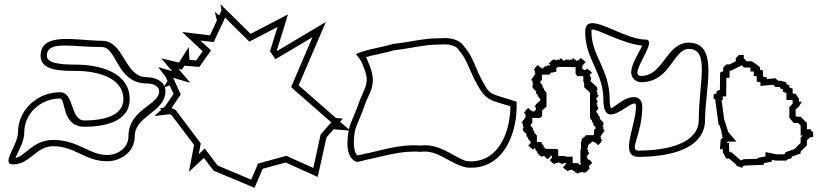

<svg xmlns="http://www.w3.org/2000/svg" viewBox="-20 -816 3929 918"><path d="M42 -30C124 -30 152 -117 234 -117C338 -117 388 -45 492 -45C561 -45 624 -93 624 -162C624 -265 771 -278 771 -381C771 -425 725 -447 681 -447C574 -447 575 -621 468 -621C350 -621 174 -667 174 -549C174 -478 271 -477 342 -477C445 -477 570 -445 570 -342C570 -259 467 -240 384 -240C314 -240 337 -375 267 -375C159 -375 66 -291 66 -183C66 -123 -18 -30 42 -30ZM54 -61C65 -90 96 -136 96 -183C96 -273 174 -345 267 -345C296 -345 273 -210 384 -210C462 -210 600 -226 600 -342C600 -477 443 -507 342 -507C258 -507 204 -516 204 -549C204 -624 323 -591 468 -591C539 -591 538 -417 681 -417C720 -417 741 -399 741 -381C741 -310 594 -297 594 -162C594 -114 549 -75 492 -75C405 -75 355 -147 234 -147C138 -147 99 -68 54 -61Z M718 -261 792 -270 800 -266 908 -123 883 6 955 -61 1001 0 1197 82 1236 -9 1346 -39 1499 30 1541 -159 1575 -198 1656 -191 1606 -234 1619 -249 1586 -252 1408 -408 1538 -711 1306 -573 1304 -576 1357 -747 1178 -654 1034 -796 1039 -766 1028 -742 1007 -760 1017 -718 984 -647 851 -663 949 -571 918 -527 886 -530 882 -591 836 -517 751 -537 803 -476 736 -495 771 -450 781 -429 761 -396 791 -408 810 -367 771 -310 760 -300 742 -298 752 -292ZM1049 -715 1055 -730 1056 -732 1172 -617 1307 -687 1271 -571 1297 -533 1474 -638 1372 -400 1388 -385C1446 -334 1507 -281 1564 -231L1566 -229H1562L1513 -173L1478 -13L1349 -71L1214 -34L1181 43L1020 -25L959 -106L930 -79L940 -130L820 -290L800 -299L844 -364L808 -444L890 -420L833 -487L850 -483L862 -502L933 -496L989 -575L938 -622L1002 -615L1038 -693Z M1649 -201C1639 -150 1629 -63 1685 -42C1699 -42 1712 -48 1727 -51C1814 -68 1897 -98 1991 -90C2074 -103 2137 -27 2213 -15C2387 0 2457 -182 2450 -330L2363 -357C2316 -370 2310 -387 2288 -426C2255 -483 2242 -546 2201 -591C2180 -627 2132 -638 2084 -633C2006 -634 1933 -613 1859 -606C1801 -588 1734 -581 1682 -558C1682 -555 1702 -533 1706 -525C1716 -501 1730 -472 1733 -444C1737 -405 1713 -372 1697 -327C1680 -277 1653 -224 1649 -201ZM1678 -195C1681 -209 1708 -266 1725 -317C1738 -355 1768 -393 1762 -447C1758 -482 1743 -513 1733 -537C1732 -540 1731 -542 1730 -543C1772 -555 1820 -562 1865 -576C1944 -584 2011 -604 2083 -603H2085H2087C2131 -607 2163 -596 2175 -576L2176 -573L2178 -571C2212 -534 2226 -474 2262 -411C2283 -375 2299 -344 2354 -328L2420 -308C2420 -297 2420 -288 2419 -278C2409 -149 2343 -35 2216 -45C2159 -55 2088 -133 1990 -120C1888 -128 1804 -96 1721 -80C1707 -77 1696 -74 1690 -73C1669 -86 1668 -144 1678 -195Z M2475 -226H2480V-213H2483V-205H2480V-192H2482V-189H2485V-184H2490V-179H2495V-174H2498V-171H2497V-163H2502V-158H2505V-150H2508V-148H2510V-145H2512V-142H2513V-141H2514V-140H2517V-129H2512V-124H2507V-117H2512V-112H2517V-107H2524V-105H2525V-102H2533V-107H2539V-100H2542V-98H2544V-92H2549V-82H2554V-77H2559V-72H2563V-70H2567V-67H2575V-70H2584V-66H2587V-64H2589V-61H2593V-59H2594V-56H2602V-59H2603V-61H2607V-64H2610V-66H2612V-74H2614V-72H2615V-71H2616V-70H2619V-59H2614V-54H2609V-47H2614V-42H2619V-37H2626V-35H2627V-32H2635V-37H2648V-40H2654V-37H2661V-35H2662V-32H2670V-34H2675V-36H2678V-37H2688V-33H2683V-25H2678V-20H2673V-13H2678V-8H2683V-3H2690V-1H2691V2H2699V-3H2712V-6H2714V-4H2717V-2H2719V1H2725V4H2730V9H2736V11H2738V13H2745V14H2746V9H2759V6H2767V9H2780V7H2783V4H2788V-1H2793V-6H2796V-7H2798V-9H2799V-15H2796V-24H2800V-27H2802V-29H2805V-33H2807V-34H2810V-42H2807V-43H2805V-47H2802V-50H2800V-52H2792V-57H2788V-65H2785V-67H2786V-72H2791V-78H2793V-80H2796V-88H2791V-101H2788V-109H2791V-121H2794V-123H2795V-125H2796V-128H2803V-133H2808V-138H2813V-140H2815V-138H2823V-133H2831V-128H2836V-123H2843V-128H2848V-133H2853V-140H2855V-141H2858V-149H2853V-162H2850V-164H2852V-167H2854V-169H2857V-175H2860V-180H2865V-186H2867V-188H2870V-196H2865V-209H2862V-217H2865V-230H2863V-233H2860V-238H2855V-243H2850V-248H2847V-251H2848V-259H2843V-264H2840V-272H2837V-274H2835V-277H2833V-280H2832V-281H2831V-287H2836V-293H2838V-295H2839V-298H2841V-303H2838V-305H2836V-316H2833V-324H2836V-337H2834V-340H2831V-347H2836V-353H2838V-355H2841V-363H2836V-376H2833V-384H2836V-397H2834V-400H2831V-405H2826V-410H2821V-415H2816V-418H2811V-423H2809V-424H2807V-425H2806V-426H2804V-432H2803V-434H2806V-447H2804V-450H2801V-455H2799V-460H2804V-465H2809V-472H2804V-477H2799V-482H2792V-484H2791V-487H2783V-482H2769V-487H2764V-492H2762V-494H2764V-502H2769V-510H2774V-515H2779V-522H2774V-527H2769V-532H2762V-534H2761V-537H2753V-532H2748V-528H2740V-526H2739V-525H2738V-526H2733V-531H2727V-533H2725V-536H2717V-531H2704V-528H2700V-531H2683V-529H2680V-526H2673V-531H2667V-533H2665V-536H2657V-531H2644V-528H2636V-531H2623V-529H2620V-526H2615V-521H2610V-516H2605V-509H2610V-504H2608V-502H2604V-504H2596V-501H2595V-499H2583V-494H2578V-489H2568V-494H2560V-499H2555V-504H2548V-499H2543V-494H2538V-487H2536V-486H2533V-478H2538V-465H2541V-463H2539V-460H2537V-458H2534V-452H2531V-447H2526V-441H2524V-439H2521V-431H2526V-418H2529V-410H2526V-397H2528V-394H2531V-389H2536V-384H2541V-379H2544V-376H2543V-368H2548V-363H2551V-355H2554V-353H2556V-350H2558V-347H2559V-346H2560V-345H2563V-334H2558V-329H2552V-324H2547V-319H2542V-312H2540V-311H2537V-303H2542V-289H2537V-284H2532V-282H2530V-284H2522V-289H2514V-294H2509V-299H2502V-294H2497V-289H2492V-282H2490V-281H2487V-273H2492V-260H2495V-258H2493V-255H2491V-253H2488V-247H2485V-242H2480V-236H2478V-234H2475ZM2718 -67H2684V-70H2649V-72C2649 -73 2649 -69 2649 -70V-100H2646V-101H2645V-102H2644V-104H2589V-107H2584V-112H2579V-122H2574V-128H2572V-130H2569V-137H2547V-170H2544V-171H2543V-172H2542V-175H2540V-178H2538V-180H2535V-188H2532V-193H2528V-204H2525V-209H2520V-214L2515 -217H2518V-223H2521V-225H2523V-228H2525V-252H2562V-254H2567V-259H2572V-289H2577V-294H2582V-299H2588V-304H2593V-375H2590V-376H2589V-377H2588V-380H2586V-383H2584V-385H2581V-393H2578V-398H2574V-409H2571V-414H2566V-419L2561 -422H2564V-428H2567V-430H2569V-433H2571V-459H2608V-464H2613V-469H2625V-471H2626V-472H2638V-474H2640V-491H2645V-496H2708V-495H2732V-462H2734V-457H2739V-452H2769V-425H2771V-420H2773V-402H2774V-396H2776V-395H2777V-394H2779V-393H2781V-388H2786V-385H2791V-380H2796V-375H2801V-251H2802V-250H2803V-247H2805V-244H2807V-242H2810V-234H2813V-229H2817V-218H2820V-213H2825V-208L2830 -205H2827V-199H2824V-197H2822V-194H2820V-170H2783V-168H2778V-163H2773V-158H2766V-155H2765V-153H2764V-151H2761V-139H2758V-102H2756V-97H2755V-35H2758L2755 -26V-29H2749V-32H2747V-34H2744V-36H2718Z M2778 -663C2778 -532 2865 -470 2865 -339C2865 -168 3021 -371 3021 -309C3021 -214 2938 -66 3033 -66C3175 -66 3351 -101 3351 -243C3351 -390 3420 -612 3273 -612C3165 -612 3153 -453 3045 -453C2977 -453 3134 -627 3066 -627C2953 -627 2778 -776 2778 -663ZM2808 -663C2808 -670 2808 -674 2809 -675C2837 -679 2953 -608 3050 -598C3038 -566 2998 -513 2998 -469C2998 -445 3019 -423 3045 -423C3186 -423 3198 -582 3273 -582C3376 -582 3321 -419 3321 -243C3321 -134 3179 -96 3033 -96C2984 -96 3051 -171 3051 -309C3051 -321 3044 -347 3019 -351C2969 -359 2917 -300 2901 -299C2899 -302 2895 -314 2895 -339C2895 -486 2808 -548 2808 -663Z M3392 -342H3400V-337L3416 -218H3420L3430 -186V-176L3436 -169H3430L3436 -158L3426 -150L3422 -103H3436V-88L3452 -58H3466L3501 -28V-22H3506L3530 -13V-20L3543 -25H3552L3632 -28V-36L3670 -43V-52L3690 -48H3741V-52L3765 -60V-67L3808 -82V-91L3838 -121V-145L3854 -160H3868V-182L3854 -198H3838V-228L3808 -258H3789L3784 -264V-292L3800 -307L3814 -330H3800V-344L3784 -368H3770V-392L3754 -398V-408L3740 -414V-422L3711 -430H3700L3687 -442L3646 -438V-446L3628 -450V-478L3620 -482H3614V-493L3604 -504H3598V-508L3574 -523H3550L3536 -538V-553H3513L3498 -538V-523L3468 -508H3453L3438 -493V-474H3432L3423 -469L3422 -385H3416L3406 -379V-368H3400L3392 -364ZM3430 -338H3436V-355H3452L3453 -444H3468V-478H3475L3527 -504L3528 -503L3537 -493H3565L3568 -491V-474H3584V-452H3598V-426L3616 -422V-405L3677 -411L3688 -400H3707L3710 -399V-394L3724 -388V-377L3740 -371V-338H3768L3770 -335V-320L3754 -305V-253L3775 -228H3796L3808 -216V-168H3819C3818 -167 3818 -168 3817 -167L3808 -158V-133L3778 -103C3770 -100 3763 -98 3755 -95L3735 -88V-82L3724 -78H3693L3640 -89V-68L3602 -61V-57L3551 -55H3537L3522 -49L3477 -88H3470L3466 -96V-133H3455V-135L3460 -139H3501L3460 -187V-191L3442 -247Z"/></svg>

Font: Camosport
Style: Oln
Weight: 400
Version: Version 001.000